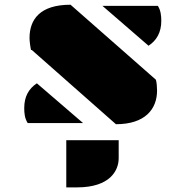

<svg xmlns="http://www.w3.org/2000/svg" viewBox="-20 -523 789 816"><path d="M111.8 -310.5H115.2L472.7 4.9C596.7 4.9 647.5 -59.1 647.5 -138.2C647.5 -151.9 646 -172.4 642.6 -184.1L279.8 -502.9C150.4 -502.9 105.5 -440.9 105.5 -361.3C105.5 -349.6 108.4 -325.7 111.8 -310.5ZM415.5 -498 611.3 -328.6C645.5 -351.1 665.5 -385.3 665.5 -434.1C665.5 -455.6 663.1 -479.5 650.9 -498ZM97.7 0H107.9H333L136.7 -168.9C102.5 -146.5 83 -112.8 83 -64C83 -41.5 85 -20 97.7 0ZM261.7 72.8V273.4H307.1C447.8 273.4 484.4 201.7 484.4 149.4V72.8Z"/></svg>

Font: Plaster
Style: Regular
Weight: 400
Designer: Eben Sorkin
Foundry: Eben Sorkin
Version: Version 1.007